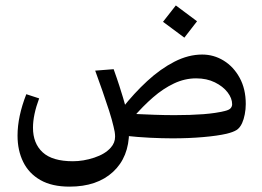

<svg xmlns="http://www.w3.org/2000/svg" viewBox="-20 -510 977 716"><path d="M239.3 186Q173.8 186 130.9 161.6Q87.9 137.2 66.7 94.2Q45.4 51.3 45.4 -4.4Q45.4 -75.2 78.1 -158.7L126 -143.1Q103 -81.5 103 -33.7Q103 24.9 139.2 58.1Q175.3 91.3 252 91.3Q291 91.3 331.5 77.9Q372.1 64.5 393.1 40.5Q409.2 22.5 409.2 -0.5Q409.2 -8.8 407.7 -18.3Q406.2 -27.8 403.3 -38.6Q397.9 -62.5 387 -96.7Q376 -130.9 362.3 -170.2Q348.6 -209.5 335 -246.6L403.8 -252Q417 -215.3 425 -190.2Q433.1 -165 438.7 -146.2Q444.3 -127.4 449.2 -109.4L435.5 -106Q479.5 -162.1 529.1 -207.8Q578.6 -253.4 630.6 -280Q682.6 -306.6 733.9 -306.6Q777.3 -306.6 814.2 -283.9Q851.1 -261.2 873.8 -219.7Q896.5 -178.2 896.5 -122.1Q896.5 -102.5 892.8 -83.7Q889.2 -64.9 882.8 -50.8Q874.5 -32.7 861.8 -24.9Q849.1 -17.1 824.7 -11.2Q791 -3.4 737.8 1.2Q684.6 5.9 623 5.9Q585.4 5.9 539.8 3.7Q494.1 1.5 444.8 -3.9L461.4 -18.6Q460.9 76.2 401.4 131.1Q341.8 186 239.3 186ZM476.6 -71.8 473.6 -85.4Q516.1 -83.5 555.7 -82Q595.2 -80.6 631.3 -80.6Q690.9 -80.6 738.5 -84.2Q786.1 -87.9 818.8 -96.2Q835 -100.1 840.3 -106.7Q845.7 -113.3 845.7 -121.1Q845.7 -143.6 828.6 -165.8Q811.5 -188 781.2 -202.9Q751 -217.8 711.4 -217.8Q668.9 -217.8 628.7 -198.7Q588.4 -179.7 550.5 -146.7Q512.7 -113.8 476.6 -71.8ZM667.5 -369.6 587.9 -428.7 635.7 -489.7 714.8 -430.7Z"/></svg>

Font: Markazi Text Medium
Style: Regular
Weight: 500
Designer: Borna Izadpanah (Arabic designer), Fiona Ross (Arabic design director) and Florian Runge (Latin designer)
Foundry: Borna Izadpanah and Florian Runge
Version: Version 1.001